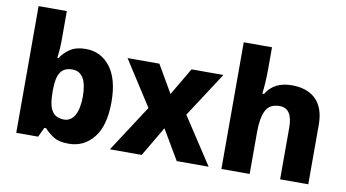

<svg xmlns="http://www.w3.org/2000/svg" viewBox="-76 -942 2045 1134"><g transform="rotate(10 947.0 -375.0)"><path d="M241.2 -759.8H71.8V0H203.1L230 -57.1H241.2C255.4 -40.5 273.4 -25.4 295.4 -11.2C317.4 2.9 347.7 9.8 387.2 9.8C448.2 9.8 498 -14.2 536.6 -62.5C575.2 -110.8 594.2 -181.6 594.2 -275.9C594.2 -368.7 575.2 -439 537.6 -487.3C500 -535.2 451.2 -559.1 392.1 -559.1C353.5 -559.1 322.3 -551.3 298.3 -535.6C274.4 -520 255.4 -501 241.2 -478H233.9C237.8 -504.9 241.2 -545.4 241.2 -585ZM334 -425.8C392.6 -425.8 421.9 -376.5 421.9 -277.8C421.9 -179.7 389.2 -126 335.9 -126C264.2 -126 241.2 -177.2 241.2 -272.9V-293.9C242.7 -383.3 267.6 -425.8 334 -425.8Z M633.3 0H824.2L929.2 -178.2L1034.2 0H1225.6L1042.5 -279.8L1217.3 -548.8H1026.4L929.2 -383.8L833.5 -548.8H642.6L815.4 -279.8Z M1471.7 -759.8H1302.2V0H1471.7V-251C1471.7 -307.1 1479 -350.1 1494.1 -380.4C1509.3 -410.6 1536.6 -425.8 1576.7 -425.8C1628.4 -425.8 1654.3 -387.7 1654.3 -311V0H1823.2V-357.9C1823.2 -499.5 1742.2 -559.1 1627.4 -559.1C1561 -559.1 1507.3 -537.1 1472.7 -480H1463.4C1465.8 -503.9 1471.7 -560.5 1471.7 -627Z"/></g></svg>

Font: Noto Reveo Sans
Style: Regular
Weight: 800
Designer: Monotype Design Team
Foundry: Monotype Imaging Inc.
Version: Version 2.007